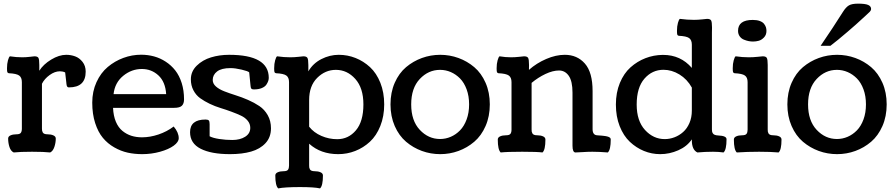

<svg xmlns="http://www.w3.org/2000/svg" viewBox="-20 -837 4929 1059"><path d="M196.8 -478.5V-446.8Q218.8 -481.9 262.2 -508.3Q305.7 -534.7 345.2 -534.7Q371.1 -534.7 394.5 -526.1Q418 -517.6 435.3 -495.6Q452.6 -473.6 452.6 -441.9Q452.6 -355 360.4 -355Q358.4 -355 356.4 -355.5Q354.5 -356 353.3 -356.9Q352.1 -357.9 351.1 -358.9Q350.1 -359.9 349.4 -361.8Q348.6 -363.8 348.1 -365.2Q347.7 -366.7 347.2 -369.9Q346.7 -373 346.4 -375Q346.2 -377 345.9 -380.6Q345.7 -384.3 345.2 -386.7L339.4 -437.5Q326.2 -443.8 310.5 -443.8Q282.2 -443.8 253.7 -423.1Q225.1 -402.3 211.4 -375V-127.9Q211.4 -120.6 212.2 -116.5Q212.9 -112.3 215.6 -106.9Q218.3 -101.6 225.1 -98.9Q231.9 -96.2 242.7 -96.2Q261.2 -96.2 274.4 -90.3Q287.6 -84.5 287.6 -72.8Q287.6 -49.3 279.8 -26.4Q272 -3.4 256.8 3.9Q222.7 0 156.7 0Q90.8 0 55.7 3.9Q39.6 -3.4 32.2 -26.1Q24.9 -48.8 24.9 -72.8Q24.9 -84.5 38.1 -90.3Q51.3 -96.2 69.8 -96.2Q88.9 -96.2 94.7 -104.2Q100.6 -112.3 100.6 -127V-383.8Q100.6 -409.7 85.7 -420.4Q70.8 -431.2 28.3 -433.1Q22 -434.6 20.3 -439.5Q18.6 -444.3 18.6 -460.4Q18.6 -485.4 23.9 -504.4Q29.3 -523.4 34.7 -526.4Q69.3 -521 102.5 -521Q123 -521 145.8 -523.7Q168.5 -526.4 169.9 -526.4Q187 -526.4 191.9 -517.8Q196.8 -509.3 196.8 -478.5Z M995.1 -288.6Q995.1 -266.1 983.6 -254.2Q972.2 -242.2 940.4 -242.2H603.5Q605.5 -197.8 619.1 -165.5Q632.8 -133.3 655.3 -115Q677.7 -96.7 704.6 -88.1Q731.4 -79.6 763.2 -79.6Q807.6 -79.6 854 -95.2Q900.4 -110.8 938 -139.2Q965.8 -106.4 965.8 -74.7Q965.8 -53.7 938 -33.4Q910.2 -13.2 862.8 0Q815.4 13.2 764.2 13.2Q722.2 13.2 684.3 4.9Q646.5 -3.4 610.1 -24.2Q573.7 -44.9 547.4 -76.7Q521 -108.4 504.9 -158.2Q488.8 -208 488.8 -271Q488.8 -332.5 512.2 -383.8Q535.6 -435.1 574.2 -467.5Q612.8 -500 660.4 -517.6Q708 -535.2 758.3 -535.2Q795.4 -535.2 829.6 -525.9Q863.8 -516.6 894 -496.8Q924.3 -477.1 946.8 -448.5Q969.2 -419.9 982.2 -378.9Q995.1 -337.9 995.1 -288.6ZM896.5 -317.9Q892.1 -385.7 853.8 -421.1Q815.4 -456.5 762.2 -456.5Q705.6 -456.5 659.4 -418.7Q613.3 -380.9 606.4 -317.9Z M1474.6 -129.4Q1474.6 -80.1 1444.6 -47.6Q1414.6 -15.1 1365.2 -1Q1315.9 13.2 1248.5 13.2Q1145 13.2 1086.7 -16.6Q1028.3 -46.4 1028.3 -107.9Q1028.3 -177.7 1113.8 -177.7Q1127.4 -177.7 1131.8 -172.4Q1136.2 -167 1136.2 -151.9V-85.4Q1154.3 -75.7 1189.7 -70.3Q1225.1 -64.9 1261.2 -64.9Q1304.2 -64.9 1332.3 -82.8Q1360.4 -100.6 1360.4 -131.8Q1360.4 -153.8 1346.2 -171.1Q1332 -188.5 1309.1 -199.2Q1286.1 -210 1256.6 -220.9Q1227.1 -231.9 1196.5 -241.2Q1166 -250.5 1136.5 -264.6Q1106.9 -278.8 1084 -295.4Q1061 -312 1046.9 -338.9Q1032.7 -365.7 1032.7 -399.4Q1032.7 -442.9 1064.9 -474.6Q1097.2 -506.3 1143.8 -520.5Q1190.4 -534.7 1243.7 -534.7Q1462.4 -534.7 1462.4 -407.7Q1462.4 -399.9 1459.7 -391.1Q1457 -382.3 1449.5 -370.6Q1441.9 -358.9 1424.1 -351.3Q1406.2 -343.8 1380.4 -343.8Q1375.5 -343.8 1372.3 -344.7Q1369.1 -345.7 1367.4 -346.9Q1365.7 -348.1 1364.5 -351.3Q1363.3 -354.5 1363 -356Q1362.8 -357.4 1362.1 -362.5Q1361.3 -367.7 1361.3 -369.6L1354.5 -438Q1347.7 -444.8 1312.3 -453.1Q1276.9 -461.4 1251.5 -461.4Q1201.7 -461.4 1177.5 -442.9Q1153.3 -424.3 1153.3 -396Q1153.3 -375.5 1171.1 -359.9Q1189 -344.2 1217.3 -333.3Q1245.6 -322.3 1279.8 -311.5Q1314 -300.8 1348.1 -285.9Q1382.3 -271 1410.6 -252Q1439 -232.9 1456.8 -201.4Q1474.6 -169.9 1474.6 -129.4Z M1685.1 -285.2V-138.2Q1710.9 -105.5 1752.7 -87.4Q1794.4 -69.3 1839.8 -69.3Q1901.9 -69.3 1943.1 -118.2Q1984.4 -167 1984.4 -261.2Q1984.4 -351.6 1939.7 -401.6Q1895 -451.7 1832.5 -451.7Q1773.9 -451.7 1729.5 -407.5Q1685.1 -363.3 1685.1 -285.2ZM1685.1 -44.4V75.7Q1685.1 83 1685.8 87.2Q1686.5 91.3 1689.2 96.7Q1691.9 102.1 1698.7 104.7Q1705.6 107.4 1716.3 107.4Q1734.9 107.4 1748 113.3Q1761.2 119.1 1761.2 130.9Q1761.2 188 1745.1 202.1Q1712.4 194.8 1634.8 194.8Q1551.3 194.8 1514.6 202.1Q1498.5 187.5 1498.5 130.9Q1498.5 119.1 1511.7 113.3Q1524.9 107.4 1543.5 107.4Q1562.5 107.4 1568.4 99.4Q1574.2 91.3 1574.2 76.7V-383.8Q1574.2 -409.7 1559.3 -420.4Q1544.4 -431.2 1502 -433.1Q1495.6 -434.6 1493.9 -439.5Q1492.2 -444.3 1492.2 -460.4Q1492.2 -485.4 1497.6 -504.4Q1502.9 -523.4 1508.3 -526.4Q1545.9 -521 1581.1 -521Q1603 -521 1627.4 -523.7Q1651.9 -526.4 1653.3 -526.4Q1670.4 -526.4 1675.5 -517.8Q1680.7 -509.3 1680.7 -478.5V-443.4Q1706.1 -487.3 1752.4 -511Q1798.8 -534.7 1848.6 -534.7Q1897 -534.7 1941.2 -517.1Q1985.4 -499.5 2021 -466.6Q2056.6 -433.6 2077.9 -380.4Q2099.1 -327.1 2099.1 -261.2Q2099.1 -195.3 2077.6 -141.8Q2056.2 -88.4 2020.3 -55.2Q1984.4 -22 1939.5 -4.4Q1894.5 13.2 1845.7 13.2Q1748.5 13.2 1685.1 -44.4Z M2408.2 -534.7Q2460.4 -534.7 2508.8 -517.1Q2557.1 -499.5 2595.9 -466.6Q2634.8 -433.6 2658.2 -380.4Q2681.6 -327.1 2681.6 -261.2Q2681.6 -195.3 2658.2 -141.8Q2634.8 -88.4 2595.9 -55.2Q2557.1 -22 2508.8 -4.4Q2460.4 13.2 2408.2 13.2Q2355.5 13.2 2307.1 -4.4Q2258.8 -22 2219.7 -55.2Q2180.7 -88.4 2157.2 -141.8Q2133.8 -195.3 2133.8 -261.2Q2133.8 -327.1 2157.2 -380.4Q2180.7 -433.6 2219.7 -466.6Q2258.8 -499.5 2307.1 -517.1Q2355.5 -534.7 2408.2 -534.7ZM2407.2 -70.3Q2438 -70.3 2466.3 -82.5Q2494.6 -94.7 2517.3 -117.9Q2540 -141.1 2553.7 -178.2Q2567.4 -215.3 2567.4 -261.2Q2567.4 -307.1 2553.7 -344.2Q2540 -381.3 2517.3 -404.3Q2494.6 -427.2 2466.3 -439.5Q2438 -451.7 2407.2 -451.7Q2342.8 -451.7 2295.4 -401.4Q2248 -351.1 2248 -261.2Q2248 -171.4 2295.4 -120.8Q2342.8 -70.3 2407.2 -70.3Z M3332.5 3.9Q3285.2 0 3247.1 0Q3222.2 0 3192.9 2Q3163.6 3.9 3154.3 3.9Q3137.7 3.9 3137.7 -33.2V-325.7Q3137.7 -389.2 3117.2 -418.7Q3096.7 -448.2 3063.5 -448.2Q3029.3 -448.2 2988.5 -429Q2947.8 -409.7 2912.1 -379.9V-122.6Q2912.1 -115.2 2912.8 -111.1Q2913.6 -106.9 2916.3 -101.6Q2918.9 -96.2 2925.8 -93.5Q2932.6 -90.8 2943.4 -90.8Q2961.9 -90.8 2975.1 -85Q2988.3 -79.1 2988.3 -67.4Q2988.3 -10.3 2972.2 3.9Q2942.4 0 2860.4 0Q2778.3 0 2741.7 3.9Q2725.6 -10.7 2725.6 -67.4Q2725.6 -79.1 2738.8 -85Q2752 -90.8 2770.5 -90.8Q2789.6 -90.8 2795.4 -98.9Q2801.3 -106.9 2801.3 -121.6V-383.8Q2801.3 -409.7 2786.4 -420.4Q2771.5 -431.2 2729 -433.1Q2722.7 -434.6 2720.9 -439.5Q2719.2 -444.3 2719.2 -460.4Q2719.2 -485.4 2724.6 -504.4Q2730 -523.4 2735.4 -526.4Q2767.6 -521 2798.3 -521Q2820.3 -521 2844.7 -523.7Q2869.1 -526.4 2870.6 -526.4Q2887.7 -526.4 2892.8 -517.8Q2897.9 -509.3 2897.9 -478.5Q2897.9 -475.1 2897.7 -466.1Q2897.5 -457 2897.5 -451.7Q2939.5 -488.8 2992.7 -511.7Q3045.9 -534.7 3095.2 -534.7Q3163.6 -534.7 3206.1 -486.3Q3248.5 -438 3248.5 -334.5V-124.5Q3248.5 -92.8 3272.9 -90.8Q3277.8 -90.3 3285.9 -89.8Q3293.9 -89.4 3298.6 -88.9Q3303.2 -88.4 3310.1 -87.6Q3316.9 -86.9 3320.8 -86.2Q3324.7 -85.4 3329.8 -84.2Q3335 -83 3337.9 -81.5Q3340.8 -80.1 3343.5 -78.1Q3346.2 -76.2 3347.4 -73.5Q3348.6 -70.8 3348.6 -67.4Q3348.6 -10.7 3332.5 3.9Z M3795.9 -226.6V-354Q3770 -400.4 3727.5 -426.3Q3685.1 -452.1 3639.6 -452.1Q3577.1 -452.1 3534.4 -403.1Q3491.7 -354 3491.7 -260.3Q3491.7 -170.4 3537.6 -120.1Q3583.5 -69.8 3646.5 -69.8Q3673.8 -69.8 3700.2 -79.8Q3726.6 -89.8 3748 -108.9Q3769.5 -127.9 3782.7 -158.4Q3795.9 -189 3795.9 -226.6ZM3906.7 -658.2V-122.6Q3906.7 -115.7 3907.7 -111.1Q3908.7 -106.4 3911.9 -101.3Q3915 -96.2 3922.4 -93.3Q3929.7 -90.3 3941.4 -89.8Q3987.3 -87.9 3987.3 -69.3Q3987.3 -10.7 3970.7 3.9Q3943.8 0 3912.6 0Q3868.7 0 3826.7 3.9Q3795.9 -10.3 3795.9 -64V-68.4Q3769.5 -29.3 3721.2 -8.1Q3672.9 13.2 3621.6 13.2Q3574.7 13.2 3531.7 -4.4Q3488.8 -22 3453.9 -54.9Q3418.9 -87.9 3397.9 -141.1Q3377 -194.3 3377 -260.3Q3377 -326.2 3398.9 -379.4Q3420.9 -432.6 3457.8 -465.6Q3494.6 -498.5 3540 -516.1Q3585.4 -533.7 3634.8 -534.2H3637.7Q3733.9 -534.2 3795.9 -462.4V-590.3Q3795.9 -616.2 3781 -627Q3766.1 -637.7 3723.6 -639.6Q3717.3 -641.1 3715.6 -646Q3713.9 -650.9 3713.9 -667Q3713.9 -691.9 3719.2 -710.9Q3724.6 -730 3730 -732.9Q3770.5 -727.5 3807.6 -727.5Q3829.6 -727.5 3854 -730.2Q3878.4 -732.9 3879.9 -732.9Q3897 -732.9 3902.1 -724.4Q3907.2 -715.8 3907.2 -685.1Q3907.2 -681.6 3907 -672.6Q3906.7 -663.6 3906.7 -658.2Z M4133.8 -607.9Q4122.1 -607.9 4109.9 -610.1Q4097.7 -612.3 4083.3 -618.2Q4068.8 -624 4059.8 -636.7Q4050.8 -649.4 4050.8 -667Q4050.8 -727.1 4131.8 -727.1Q4154.8 -727.1 4170.7 -721.2Q4186.5 -715.3 4194.1 -705.6Q4201.7 -695.8 4204.6 -686.5Q4207.5 -677.2 4207.5 -666.5Q4207.5 -644.5 4193.8 -630.4Q4180.2 -616.2 4164.8 -612.1Q4149.4 -607.9 4133.8 -607.9ZM4214.4 -478.5V-122.6Q4214.4 -115.2 4215.1 -111.1Q4215.8 -106.9 4218.5 -101.6Q4221.2 -96.2 4228 -93.5Q4234.9 -90.8 4245.6 -90.8Q4264.2 -90.8 4277.3 -85Q4290.5 -79.1 4290.5 -67.4Q4290.5 -10.3 4274.4 3.9Q4230.5 0 4167 0Q4101.1 0 4043.9 3.9Q4027.8 -10.7 4027.8 -67.4Q4027.8 -79.1 4041 -85Q4054.2 -90.8 4072.8 -90.8Q4091.8 -90.8 4097.7 -98.9Q4103.5 -106.9 4103.5 -121.6V-383.8Q4103.5 -409.7 4088.6 -420.4Q4073.7 -431.2 4031.2 -433.1Q4024.9 -434.6 4023.2 -439.5Q4021.5 -444.3 4021.5 -460.4Q4021.5 -485.4 4026.9 -504.4Q4032.2 -523.4 4037.6 -526.4Q4075.2 -521 4110.4 -521Q4133.8 -521 4159.7 -523.7Q4185.5 -526.4 4187 -526.4Q4204.1 -526.4 4209.2 -517.8Q4214.4 -509.3 4214.4 -478.5Z M4506.3 -584.5Q4576.2 -687 4629.4 -771.5Q4646 -797.9 4662.6 -807.4Q4679.2 -816.9 4712.9 -816.9Q4752 -816.9 4768.3 -809.8Q4784.7 -802.7 4784.7 -787.1Q4784.7 -780.3 4778.1 -772.9Q4771.5 -765.6 4754.4 -750.5Q4737.3 -735.4 4727.1 -725.6Q4710 -709 4654.5 -661.4Q4599.1 -613.8 4560.5 -584.5ZM4597.2 -534.7Q4649.4 -534.7 4697.8 -517.1Q4746.1 -499.5 4784.9 -466.6Q4823.7 -433.6 4847.2 -380.4Q4870.6 -327.1 4870.6 -261.2Q4870.6 -195.3 4847.2 -141.8Q4823.7 -88.4 4784.9 -55.2Q4746.1 -22 4697.8 -4.4Q4649.4 13.2 4597.2 13.2Q4544.4 13.2 4496.1 -4.4Q4447.8 -22 4408.7 -55.2Q4369.6 -88.4 4346.2 -141.8Q4322.8 -195.3 4322.8 -261.2Q4322.8 -327.1 4346.2 -380.4Q4369.6 -433.6 4408.7 -466.6Q4447.8 -499.5 4496.1 -517.1Q4544.4 -534.7 4597.2 -534.7ZM4596.2 -70.3Q4627 -70.3 4655.3 -82.5Q4683.6 -94.7 4706.3 -117.9Q4729 -141.1 4742.7 -178.2Q4756.3 -215.3 4756.3 -261.2Q4756.3 -307.1 4742.7 -344.2Q4729 -381.3 4706.3 -404.3Q4683.6 -427.2 4655.3 -439.5Q4627 -451.7 4596.2 -451.7Q4531.7 -451.7 4484.4 -401.4Q4437 -351.1 4437 -261.2Q4437 -171.4 4484.4 -120.8Q4531.7 -70.3 4596.2 -70.3Z"/></svg>

Font: Coustard
Style: Regular
Weight: 400
Foundry: vernon adams
Version: Version 1.000